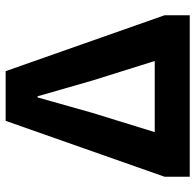

<svg xmlns="http://www.w3.org/2000/svg" viewBox="-26 -666 692 680"><g transform="rotate(-90 320.0 -326.0)"><path d="M34 0V-89L232 -652H408L606 -89V0ZM192 -124H444L375 -344L319 -539H315L260 -344Z"/></g></svg>

Font: Toshiba Sans
Style: Bold
Weight: 700
Designer: Paul D. Hunt
Foundry: Toshiba Corporation
Version: Version 2.020;PS 2.0;hotconv 1.0.86;makeotf.lib2.5.63406